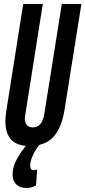

<svg xmlns="http://www.w3.org/2000/svg" viewBox="-20 -720 427 960"><path d="M127 10Q7 10 7 -113Q7 -134 11 -162L96 -700H194L106 -144Q101 -115 111 -99Q121 -83 144 -83Q192 -83 202 -153L289 -700H387L303 -173Q288 -78 245.5 -34Q203 10 127 10ZM122 -6 180 0Q159 26 145 55.5Q131 85 131 108Q131 131 148 131Q158 131 166 127L160 207Q138 220 112 220Q81 220 62 202.5Q43 185 43 152Q43 115 64 76Q85 37 122 -6Z"/></svg>

Font: Georama ExtraCondensed SemiBold
Style: Italic
Weight: 600
Width: 2
Italic angle: -9°
Designer: Jean-Baptiste Levee
Foundry: Production Type
Version: Version 1.000